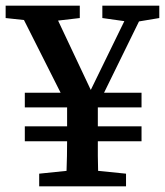

<svg xmlns="http://www.w3.org/2000/svg" viewBox="-35 -661 585 681"><path d="M458 -585 334 -332H467V-280H312V-213H467V-160H312Q312 -134 312 -108.5Q312 -83 313 -55L412 -45V0H104V-45L201 -55Q202 -83 202.5 -108Q203 -133 203 -160H53V-213H203V-280H53V-332H180L50 -590L-15 -597V-641H248V-597L171 -588L287 -342L406 -586L328 -597V-641H530V-597Z"/></svg>

Font: Source Serif Pro Semibold
Style: Regular
Weight: 600
Designer: Frank Grießhammer
Foundry: Adobe Systems Incorporated
Version: Version 1.014;PS Version 1.0;hotconv 1.0.73;makeotf.lib2.5.5